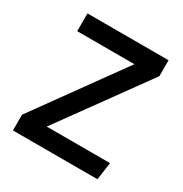

<svg xmlns="http://www.w3.org/2000/svg" viewBox="-130 -628 697 730"><g transform="rotate(30 218.5 -263.5)"><path d="M48 -527H404V-457L129 -77H407L396 0H25V-69L299 -449H48Z"/></g></svg>

Font: Fira Sans Variable
Style: Regular
Weight: 400
Designer: Carrois Corporate & Edenspiekermann AG
Foundry: Carrois Corporate GbR & Edenspiekermann AG
Version: Version 4.202